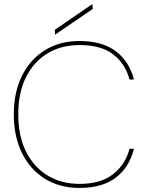

<svg xmlns="http://www.w3.org/2000/svg" viewBox="-20 -914 728 946"><path d="M372 12Q274 12 201 -33.5Q128 -79 88 -160.5Q48 -242 48 -350Q48 -459 88 -540Q128 -621 201 -666.5Q274 -712 372 -712Q483 -712 550 -662Q617 -612 640 -522H618Q598 -599 538.5 -645.5Q479 -692 372 -692Q283 -692 215 -651.5Q147 -611 108.5 -534.5Q70 -458 70 -350Q70 -243 108.5 -166.5Q147 -90 215 -49Q283 -8 372 -8Q477 -8 538 -56.5Q599 -105 618 -181H640Q617 -89 550 -38.5Q483 12 372 12ZM251 -743 250 -767 435 -894 437 -870Z"/></svg>

Font: DM Sans 20pt Thin
Style: Regular
Weight: 250
Version: Version 4.004;gftools[0.9.30]